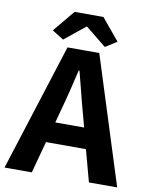

<svg xmlns="http://www.w3.org/2000/svg" viewBox="-96 -903 761 970"><g transform="rotate(10 284.0 -418.0)"><path d="M-5 0 203 -653H366L573 0H428L384 -163H179L135 0ZM226 -336 208 -269H356L338 -336Q324 -386 310.5 -441Q297 -496 283 -548H279Q267 -496 253.5 -441Q240 -386 226 -336ZM174 -688 115 -725 207 -836H355L447 -725L388 -688L283 -773H279Z"/></g></svg>

Font: Assistant
Style: Bold
Weight: 700
Designer: Hebrew By Ben Nathan, Latin by Paul Hunt
Version: Version 3.000